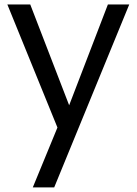

<svg xmlns="http://www.w3.org/2000/svg" viewBox="-20 -568 603 846"><path d="M284.7 -104.1 455.4 -548.3H549.5L218.8 257.8H124.5L233.1 -6.1L12.4 -548.3H113.3Z"/></svg>

Font: Poppins Variable
Style: Regular
Weight: 100
Designer: Jonny Pinhorn
Foundry: Indian Type Foundry
Version: Version 6.000